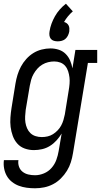

<svg xmlns="http://www.w3.org/2000/svg" viewBox="-21 -798 542 1031"><path d="M167 213Q144 213 122 210Q100 207 80 199.5Q60 192 43 178.5Q26 165 15.5 146.5Q5 128 1 106Q-3 84 0 62H78Q75 80 81 97Q87 114 100.5 124.5Q114 135 131.5 139Q149 143 167 143Q191 143 215 133Q239 123 256 103.5Q273 84 281.5 60.5Q290 37 294 13L310 -81Q298 -61 282 -43.5Q266 -26 246.5 -14Q227 -2 205 3Q183 8 161 8Q161 8 161 8Q161 8 161 8Q135 8 111.5 -0.5Q88 -9 72 -27Q56 -45 47.5 -68.5Q39 -92 36 -116.5Q33 -141 35 -167.5Q37 -194 41 -219L62 -349Q66 -373 73 -396Q80 -419 91.5 -440.5Q103 -462 120 -481Q137 -500 158 -513Q179 -526 203 -532Q227 -538 250 -538Q273 -538 294.5 -531Q316 -524 331.5 -508.5Q347 -493 355.5 -473Q364 -453 368 -431L384 -530H501V-460H451L371 24Q367 49 359.5 73Q352 97 338.5 119Q325 141 306 160Q287 179 264 191Q241 203 216.5 208Q192 213 167 213ZM204 -62Q219 -62 234.5 -65.5Q250 -69 263.5 -77.5Q277 -86 288.5 -98Q300 -110 307.5 -124Q315 -138 319.5 -153Q324 -168 327 -183L348 -313Q351 -330 352.5 -348Q354 -366 352 -382.5Q350 -399 345 -415Q340 -431 329.5 -443.5Q319 -456 303.5 -462Q288 -468 270 -468Q254 -468 237.5 -464Q221 -460 206 -451Q191 -442 179.5 -429Q168 -416 159.5 -401Q151 -386 146.5 -370Q142 -354 139 -338L117 -208Q115 -191 114 -173.5Q113 -156 115.5 -140Q118 -124 124.5 -109Q131 -94 142.5 -83Q154 -72 170 -67Q186 -62 203 -62ZM289 -576Q278 -576 268 -579Q258 -582 252 -589.5Q246 -597 244.5 -607.5Q243 -618 245 -629Q248 -650 255.5 -670.5Q263 -691 274 -710.5Q285 -730 300 -747Q315 -764 333 -778L370 -737Q356 -725 344 -710.5Q332 -696 323 -680Q331 -678 337.5 -673Q344 -668 347.5 -661Q351 -654 351.5 -645.5Q352 -637 351 -629Q349 -618 344 -607.5Q339 -597 330.5 -589.5Q322 -582 311 -579Q300 -576 289 -576Z"/></svg>

Font: Iosevka Curly Slab Oblique
Style: Regular
Weight: 400
Italic angle: -9°
Monospace: yes
Designer: Belleve Invis
Foundry: Belleve Invis
Version: Version 11.1.0; ttfautohint (v1.8.3)